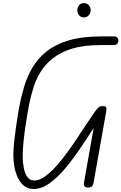

<svg xmlns="http://www.w3.org/2000/svg" viewBox="-20 -1215 787 1244"><path d="M197.5 9.5Q162 9.5 137 -10Q112 -29.5 96.5 -61.5Q81 -93.5 73.8 -132.5Q66.5 -171.5 66.5 -210.5Q66.5 -246 71.2 -292Q76 -338 82.5 -383.5Q89 -429 94.5 -463Q100 -497 102 -508.5Q115 -580.5 135.2 -649.5Q155.5 -718.5 190.8 -778Q226 -837.5 283 -882.8Q340 -928 425.8 -953.5Q511.5 -979 634 -979H722.5Q733 -979 740 -971Q747 -963 747 -952Q747 -939.5 738.8 -931.2Q730.5 -923 716 -923H631Q522.5 -923 447 -899.8Q371.5 -876.5 322 -837Q272.5 -797.5 242.8 -748.8Q213 -700 197 -648.5Q181 -597 171 -549.5Q165 -519 157.2 -475.5Q149.5 -432 142.8 -383Q136 -334 131.5 -287.2Q127 -240.5 127 -203Q127 -168 133.2 -131.5Q139.5 -95 155.8 -70.2Q172 -45.5 202.5 -45.5Q235 -45.5 272.2 -72.2Q309.5 -99 346.8 -141.2Q384 -183.5 418.2 -230.8Q452.5 -278 480 -320Q507.5 -362 524.5 -387.5Q562.5 -444 582.2 -473.2Q602 -502.5 614.5 -515.5Q622 -523 628.8 -525.2Q635.5 -527.5 648 -527.5Q663.5 -527.5 667.5 -520.2Q671.5 -513 668.5 -495.5L587 -34.5Q585 -22 578 -10.5Q571 1 549 0Q530.5 -1 526.2 -10.2Q522 -19.5 524 -32L587 -386Q542.5 -316.5 495 -246.8Q447.5 -177 398.2 -119Q349 -61 298.5 -25.8Q248 9.5 197.5 9.5ZM523 -1102Q504.5 -1102 492.8 -1115.5Q481 -1129 481 -1149Q481 -1167 492.5 -1181Q504 -1195 523 -1195Q541.5 -1195 554.5 -1182.2Q567.5 -1169.5 567.5 -1149Q567.5 -1129.5 554.8 -1115.8Q542 -1102 523 -1102Z"/></svg>

Font: Edu QLD Hand
Style: Regular
Weight: 400
Designer: Tina and Corey Anderson, Eben Sorkin
Foundry: Sorkin Type Co.
Version: Version 2.000